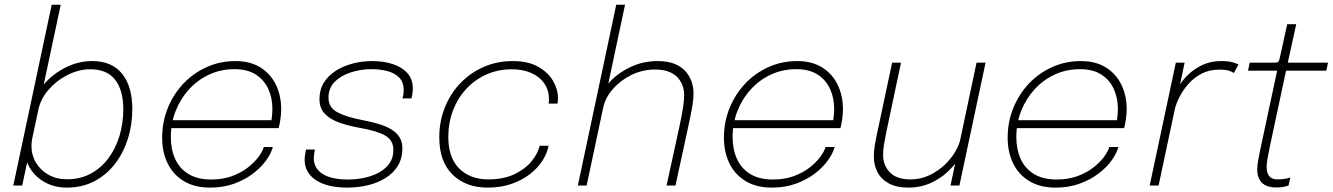

<svg xmlns="http://www.w3.org/2000/svg" viewBox="-20 -802 5761 830"><path d="M269.5 9Q216.5 9 175 -13.5Q133.5 -36 109.8 -74.8Q86 -113.5 86 -162Q86 -175 88 -188Q90 -201 91.5 -206.5L120 -207Q119 -203.5 117.5 -192.5Q116 -181.5 116 -171Q116 -131 135.8 -98.2Q155.5 -65.5 190.2 -46.2Q225 -27 269.5 -27Q327.5 -27 372.5 -51.5Q417.5 -76 448.8 -118Q480 -160 496.5 -214.5Q513 -269 513 -329Q513 -412 477.8 -457.2Q442.5 -502.5 370.5 -502.5Q320.5 -502.5 272.5 -478.2Q224.5 -454 190 -414.2Q155.5 -374.5 145.5 -327L114 -327.5Q126.5 -386 166.2 -433.5Q206 -481 262 -509.5Q318 -538 378.5 -538Q463.5 -538 507.8 -483.2Q552 -428.5 552 -331Q552 -262 532.2 -200.5Q512.5 -139 475.8 -92Q439 -45 386.8 -18Q334.5 9 269.5 9ZM37.5 0 203.5 -781.5H242.5L76 0Z M704 -248 711.5 -282.5H1161L1151 -272Q1154 -282.5 1155.8 -300.2Q1157.5 -318 1157.5 -332Q1157.5 -378.5 1139.8 -417.5Q1122 -456.5 1085.8 -479.8Q1049.5 -503 994 -503Q935 -503 885 -480Q835 -457 797.5 -416Q760 -375 739.2 -322Q718.5 -269 718.5 -209.5Q718.5 -156.5 737.2 -115Q756 -73.5 794.8 -49.8Q833.5 -26 892.5 -26Q942.5 -26 981.8 -40.2Q1021 -54.5 1049.8 -76.5Q1078.5 -98.5 1096.5 -122.5Q1114.5 -146.5 1120.5 -166.5H1159.5Q1152.5 -139.5 1130.8 -109Q1109 -78.5 1074 -51.8Q1039 -25 992.2 -8Q945.5 9 888 9Q821.5 9 775.2 -18.8Q729 -46.5 705 -95.2Q681 -144 681 -207Q681 -275 705.5 -335.2Q730 -395.5 773.2 -441Q816.5 -486.5 874 -512.2Q931.5 -538 997.5 -538Q1062 -538 1106 -510.2Q1150 -482.5 1172.8 -435.5Q1195.5 -388.5 1195.5 -330Q1195.5 -310.5 1192.5 -288.5Q1189.5 -266.5 1184.5 -248Z M1480.5 9Q1437.5 9 1403.5 0.8Q1369.5 -7.5 1345.8 -23.2Q1322 -39 1309.5 -61Q1297 -83 1297 -111Q1297 -123 1299 -135Q1301 -147 1303 -155.5H1341.5Q1339.5 -147 1338 -136.5Q1336.5 -126 1336.5 -118Q1336.5 -74.5 1374.5 -50.2Q1412.5 -26 1484.5 -26Q1535.5 -26 1580.2 -40Q1625 -54 1652.8 -82.5Q1680.5 -111 1680.5 -154.5Q1680.5 -196.5 1643.8 -216.8Q1607 -237 1534 -249.5Q1484 -258.5 1444.8 -272.8Q1405.5 -287 1383.2 -311.2Q1361 -335.5 1361 -373.5Q1361 -414 1380 -444.8Q1399 -475.5 1431.8 -496.2Q1464.5 -517 1505.2 -527.5Q1546 -538 1589.5 -538Q1637.5 -538 1677.2 -525.2Q1717 -512.5 1740.8 -486.2Q1764.5 -460 1764.5 -419.5Q1764.5 -409 1762.8 -396.8Q1761 -384.5 1758.5 -376.5H1720Q1722 -383.5 1723.5 -392Q1725 -400.5 1725 -413.5Q1725 -446.5 1706 -466.2Q1687 -486 1655.5 -494.5Q1624 -503 1586.5 -503Q1539.5 -503 1496.8 -489.2Q1454 -475.5 1427 -448.2Q1400 -421 1400 -380Q1400 -336.5 1439.8 -316Q1479.5 -295.5 1546 -283Q1586 -275.5 1618 -265.8Q1650 -256 1672.8 -242Q1695.5 -228 1707.5 -208Q1719.5 -188 1719.5 -160.5Q1719.5 -117.5 1700 -85.5Q1680.5 -53.5 1646.8 -32.5Q1613 -11.5 1570.2 -1.2Q1527.5 9 1480.5 9Z M2087.5 9Q1994 9 1936.5 -47.2Q1879 -103.5 1879 -208Q1879 -277.5 1903 -337.5Q1927 -397.5 1970.2 -442.5Q2013.5 -487.5 2071.2 -512.8Q2129 -538 2196.5 -538Q2262.5 -538 2305.8 -513.8Q2349 -489.5 2370.5 -452.8Q2392 -416 2392 -378.5Q2392 -372 2391.5 -365Q2391 -358 2390 -354H2351.5Q2352.5 -358 2352.8 -363.5Q2353 -369 2353 -374Q2353 -411.5 2333.2 -440.8Q2313.5 -470 2277.2 -486.2Q2241 -502.5 2192.5 -502.5Q2133 -502.5 2082.8 -480Q2032.5 -457.5 1995.5 -417.5Q1958.5 -377.5 1938.2 -324.2Q1918 -271 1918 -210.5Q1918 -120 1965.5 -73.2Q2013 -26.5 2091 -26.5Q2156.5 -26.5 2203 -48.5Q2249.5 -70.5 2277.2 -104Q2305 -137.5 2313 -172H2351.5Q2345.5 -139.5 2325 -107.5Q2304.5 -75.5 2270.8 -49.2Q2237 -23 2191 -7Q2145 9 2087.5 9Z M2861.5 0 2917.5 -257Q2923 -282 2927.5 -306.5Q2932 -331 2934.8 -353Q2937.5 -375 2937.5 -393Q2937.5 -410 2931.5 -429Q2925.5 -448 2911.5 -464.5Q2897.5 -481 2873 -491.2Q2848.5 -501.5 2811.5 -501.5Q2758 -501.5 2710.2 -478.2Q2662.5 -455 2629.5 -417.2Q2596.5 -379.5 2587.5 -336.5L2559.5 -344Q2570.5 -394.5 2608 -438.8Q2645.5 -483 2701.8 -510.5Q2758 -538 2823 -538Q2868.5 -538 2898.5 -525Q2928.5 -512 2945.8 -491.2Q2963 -470.5 2970.5 -446.5Q2978 -422.5 2978 -401Q2978 -371.5 2971.5 -335.2Q2965 -299 2955 -253.5L2900 0ZM2478 0 2644 -781.5H2682L2516 0Z M3132.5 -248 3140 -282.5H3589.5L3579.5 -272Q3582.5 -282.5 3584.2 -300.2Q3586 -318 3586 -332Q3586 -378.5 3568.2 -417.5Q3550.5 -456.5 3514.2 -479.8Q3478 -503 3422.5 -503Q3363.5 -503 3313.5 -480Q3263.5 -457 3226 -416Q3188.5 -375 3167.8 -322Q3147 -269 3147 -209.5Q3147 -156.5 3165.8 -115Q3184.5 -73.5 3223.2 -49.8Q3262 -26 3321 -26Q3371 -26 3410.2 -40.2Q3449.5 -54.5 3478.2 -76.5Q3507 -98.5 3525 -122.5Q3543 -146.5 3549 -166.5H3588Q3581 -139.5 3559.2 -109Q3537.5 -78.5 3502.5 -51.8Q3467.5 -25 3420.8 -8Q3374 9 3316.5 9Q3250 9 3203.8 -18.8Q3157.5 -46.5 3133.5 -95.2Q3109.5 -144 3109.5 -207Q3109.5 -275 3134 -335.2Q3158.5 -395.5 3201.8 -441Q3245 -486.5 3302.5 -512.2Q3360 -538 3426 -538Q3490.5 -538 3534.5 -510.2Q3578.5 -482.5 3601.2 -435.5Q3624 -388.5 3624 -330Q3624 -310.5 3621 -288.5Q3618 -266.5 3613 -248Z M3908.5 9Q3854.5 9 3821.2 -9.8Q3788 -28.5 3772.8 -58.8Q3757.5 -89 3757.5 -124.5Q3757.5 -146.5 3761.2 -170.5Q3765 -194.5 3771.5 -225L3836.5 -531H3875L3811 -229Q3805 -199.5 3801.2 -176Q3797.5 -152.5 3797.5 -132Q3797.5 -88 3826.5 -57.2Q3855.5 -26.5 3916 -26.5Q3968 -26.5 4014.2 -53Q4060.5 -79.5 4092.5 -121.2Q4124.5 -163 4134 -209L4159.5 -198.5Q4152 -163 4130.8 -126.5Q4109.5 -90 4076.5 -59.2Q4043.5 -28.5 4001 -9.8Q3958.5 9 3908.5 9ZM4089 0 4201.5 -531H4240.5L4127.5 0Z M4359 -248 4366.5 -282.5H4816L4806 -272Q4809 -282.5 4810.8 -300.2Q4812.5 -318 4812.5 -332Q4812.5 -378.5 4794.8 -417.5Q4777 -456.5 4740.8 -479.8Q4704.5 -503 4649 -503Q4590 -503 4540 -480Q4490 -457 4452.5 -416Q4415 -375 4394.2 -322Q4373.5 -269 4373.5 -209.5Q4373.5 -156.5 4392.2 -115Q4411 -73.5 4449.8 -49.8Q4488.5 -26 4547.5 -26Q4597.5 -26 4636.8 -40.2Q4676 -54.5 4704.8 -76.5Q4733.5 -98.5 4751.5 -122.5Q4769.5 -146.5 4775.5 -166.5H4814.5Q4807.5 -139.5 4785.8 -109Q4764 -78.5 4729 -51.8Q4694 -25 4647.2 -8Q4600.5 9 4543 9Q4476.5 9 4430.2 -18.8Q4384 -46.5 4360 -95.2Q4336 -144 4336 -207Q4336 -275 4360.5 -335.2Q4385 -395.5 4428.2 -441Q4471.5 -486.5 4529 -512.2Q4586.5 -538 4652.5 -538Q4717 -538 4761 -510.2Q4805 -482.5 4827.8 -435.5Q4850.5 -388.5 4850.5 -330Q4850.5 -310.5 4847.5 -288.5Q4844.5 -266.5 4839.5 -248Z M4950 0 5063 -531H5101L5069.5 -381.5L5053.5 -384.5Q5061 -405 5077.2 -431.2Q5093.5 -457.5 5119.2 -481.8Q5145 -506 5180 -522Q5215 -538 5259.5 -538Q5291.5 -538 5310.2 -532.2Q5329 -526.5 5334 -523L5314 -486.5Q5309.5 -490 5295.2 -495.5Q5281 -501 5250.5 -501Q5208 -501 5174.8 -483.8Q5141.5 -466.5 5117.5 -439.2Q5093.5 -412 5078.5 -382.2Q5063.5 -352.5 5058 -327L4988.5 0Z M5496.5 8.5Q5479.5 8.5 5464.8 4.5Q5450 0.5 5439 -8.5Q5428 -17.5 5421.5 -32.5Q5415 -47.5 5415 -70Q5415 -87.5 5419 -108.5Q5423 -129.5 5429 -160L5501 -496.5H5375L5382.5 -531H5484Q5493 -531 5498.2 -531.8Q5503.5 -532.5 5506 -535.5Q5508.5 -538.5 5510.5 -544.5Q5512.5 -550.5 5514.5 -561L5544.5 -697.5H5583.5L5547 -531H5721L5713.5 -496.5H5539.5L5470.5 -173.5Q5464 -141 5459.8 -118.2Q5455.5 -95.5 5455.5 -80Q5455.5 -55.5 5466.5 -41Q5477.5 -26.5 5503 -26.5Q5519 -26.5 5534.5 -29Q5550 -31.5 5558 -35L5550.5 -0.5Q5543 3 5528.8 5.8Q5514.5 8.5 5496.5 8.5Z"/></svg>

Font: Epilogue ExtraLight
Style: Italic
Weight: 250
Italic angle: -12°
Designer: Tyler Finck
Foundry: Etcetera Type Co
Version: Version 2.112